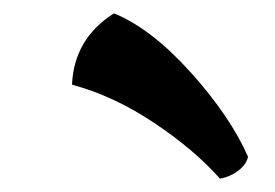

<svg xmlns="http://www.w3.org/2000/svg" viewBox="-20 -887 412 288"><path d="M352 -652Q350 -641 338 -631.5Q326 -622 310 -619Q272 -662 211.5 -702.5Q151 -743 88 -760Q91 -829 151 -867Q207 -844 266 -778.5Q325 -713 352 -652Z"/></svg>

Font: Merienda One
Style: Regular
Weight: 400
Designer: Eduardo Rodriguez Tunni
Foundry: Eduardo Rodriguez Tunni
Version: Version 1.001